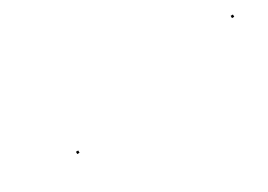

<svg xmlns="http://www.w3.org/2000/svg" viewBox="-16 -222 511 366"><g transform="rotate(-30 240.0 -39.0)"><path d="M90.5 2.5H95.5V-2.5H90.5ZM475.5 -74.5H480.5V-79.5H475.5Z"/></g></svg>

Font: FRB American Cursive Just Endings
Style: Italic
Weight: 400
Italic angle: -25°
Version: Version 2.0;Modular Font Editor K font №1